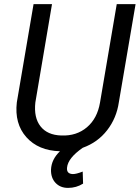

<svg xmlns="http://www.w3.org/2000/svg" viewBox="-20 -731 685 941"><path d="M644.5 -710.9 562.5 -230Q551.3 -152.3 505.1 -92.8Q459 -33.2 385.7 -6.8Q313 43.5 308.6 90.3Q305.2 121.1 336.9 122.1Q352.5 122.6 385.3 109.9L387.2 168.9Q354 189.9 313.5 189.9Q275.4 189.9 252.2 165.3Q229 140.6 230 100.6Q231.9 50.3 273.9 10.3Q168 7.3 109.1 -58.8Q50.3 -125 62.5 -229.5L144.5 -710.9H234.9L153.3 -229Q145 -154.3 178.7 -111.6Q212.4 -68.8 280.8 -66.9Q355 -64 406 -107.2Q457 -150.4 470.2 -228.5L552.2 -710.9Z"/></svg>

Font: Roboto
Style: Italic
Weight: 400
Italic angle: -12°
Designer: Google
Version: Version 2.134; 2016; ttfautohint (v1.6)